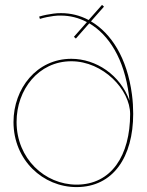

<svg xmlns="http://www.w3.org/2000/svg" viewBox="-20 -760 600 782"><path d="M289 -603 343.5 -665C423 -618.5 486 -520.5 505 -372.5C506 -365 507 -357.5 507.5 -350C470 -454.5 371.5 -520.5 270.5 -520.5C129.5 -520.5 35 -399.5 35 -263C35 -107.5 155.5 2 291.5 2C441.5 2 522.5 -121.5 522.5 -296.5C522.5 -321.5 521 -347.5 517.5 -374.5C498 -524 433 -624.5 350.5 -673L403.5 -733L395.5 -740L341 -678.5C305.5 -697.5 267.5 -706.5 228.5 -706.5C218 -706.5 208 -706 197.5 -704.5C178.5 -702 159.5 -698.5 139.5 -692.5L142.5 -683C161.5 -689 180.5 -692.5 199 -695C209 -696.5 218.5 -696.5 228.5 -696.5C265 -696.5 301 -687.5 334 -670L281 -610ZM270.5 -510.5C400 -510.5 510 -394.5 510 -295.5C510 -127 434 -8 292 -8C162.5 -8 47.5 -114 47.5 -263.5C47.5 -394.5 136.5 -510.5 270.5 -510.5Z"/></svg>

Font: Znikomit
Style: Regular
Weight: 100
Designer: gluk
Foundry: gluk
Version: Version 0.55